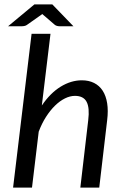

<svg xmlns="http://www.w3.org/2000/svg" viewBox="-20 -847 554 867"><path d="M39.1 0 122.6 -694.3H208L168.9 -370.6Q207 -426.8 253.9 -455.6Q300.8 -484.4 349.6 -484.4Q380.9 -484.4 404.8 -472.4Q428.7 -460.4 443.6 -437.5Q458.5 -414.6 463.9 -380.9Q469.2 -347.2 463.9 -304.2L428.2 0H342.8L378.4 -304.2Q385.3 -360.4 371.1 -387.2Q356.9 -414.1 318.4 -414.1Q296.4 -414.1 273.2 -402.6Q250 -391.1 228.5 -370.1Q207 -349.1 187.7 -319.1Q168.5 -289.1 154.8 -252.4L124.5 0ZM311.5 -728.5H248Q242.7 -728.5 236.8 -730.2Q231 -731.9 227.5 -734.9L175.8 -779.3L170.9 -783.7L165 -779.3L102.1 -734.9Q97.7 -731.4 91.3 -730Q85 -728.5 79.1 -728.5H16.6L135.3 -827.1H216.3Z"/></svg>

Font: Carlito
Style: Italic
Weight: 400
Italic angle: -7°
Designer: Lukasz Dziedzic
Foundry: tyPoland Lukasz Dziedzic
Version: Version 1.104